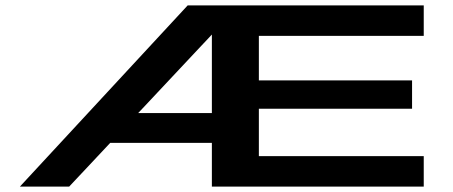

<svg xmlns="http://www.w3.org/2000/svg" viewBox="-20 -695 1688 715"><path d="M54 0H237.5L832.5 -634V-675H679ZM305.5 -163H791.5V-274H347.5ZM769 0H1558V-113.5H944V-290H1514.5V-395.5H944V-561.5H1558V-675H769Z"/></svg>

Font: Anybody ExtraExpanded SemiBold
Style: Regular
Weight: 600
Width: 8
Version: Version 1.113;gftools[0.9.25]